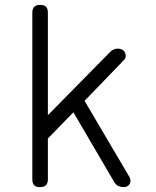

<svg xmlns="http://www.w3.org/2000/svg" viewBox="-20 -760 640 790"><path d="M177 -22Q177 -6 169 2Q161 10 144.5 10Q128 10 120.5 2Q113 -6 113 -22V-708Q113 -724 121 -732Q129 -740 145.5 -740Q162 -740 169.5 -732Q177 -724 177 -708V-286L430 -543Q438 -552 446.5 -556Q455 -560 465 -560Q475 -560 483 -555.5Q491 -551 494.5 -543.5Q498 -536 497 -527Q496 -518 488 -511L328 -345L513 -31Q517 -24 517 -16.5Q517 -9 513.5 -3Q510 3 503.5 6.5Q497 10 490 10Q479 10 468.5 6Q458 2 450 -11L282 -298L177 -190Z"/></svg>

Font: Maple Mono NL ExtraLight
Style: Regular
Weight: 275
Monospace: yes
Designer: subframe7536
Version: Version 7.000